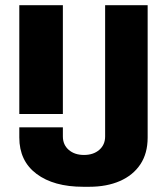

<svg xmlns="http://www.w3.org/2000/svg" viewBox="-20 -706 640 736"><path d="M54 -269V-686H221V-269ZM299 10Q186 10 120 -39.5Q54 -89 54 -179V-218H221V-183Q221 -151 243.5 -131.5Q266 -112 302 -112Q338 -112 360.5 -131.5Q383 -151 383 -183V-686H546V-179Q546 -118 518 -76Q490 -34 439.5 -12Q389 10 322 10Z"/></svg>

Font: Chivo Mono Medium
Style: Bold
Weight: 700
Monospace: yes
Version: Version 1.008